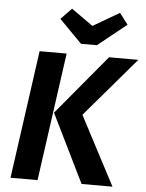

<svg xmlns="http://www.w3.org/2000/svg" viewBox="-61 -984 787 1033"><g transform="rotate(5 332.5 -467.5)"><path d="M544.9 -935.1 590.8 -875 436 -751H350.1L228 -875L286.1 -935.1L402.8 -852.1ZM35.2 0 131.8 -691.9H277.8L181.2 0ZM418.9 0 237.8 -369.1 506.8 -691.9H665L391.1 -371.1L585.9 0Z"/></g></svg>

Font: FiraGO SemiBold
Style: Italic
Weight: 600
Italic angle: -8°
Designer: bBox Type GmbH
Foundry: bBox Type GmbH
Version: Version 1.001;PS 001.001;hotconv 1.0.88;makeotf.lib2.5.64775